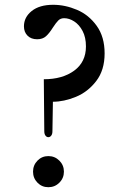

<svg xmlns="http://www.w3.org/2000/svg" viewBox="-20 -768 521 802"><path d="M165 -220 163 -437Q241 -437 290 -473Q339 -509 339 -574Q339 -612 325 -638.5Q311 -665 290 -678.5Q269 -692 248 -692Q233 -692 223.5 -682.5Q214 -673 201 -653Q186 -629 172 -616.5Q158 -604 135 -604Q110 -604 95 -619Q80 -634 80 -658Q80 -696 112.5 -722Q145 -748 202 -748Q252 -748 301.5 -727Q351 -706 384 -660Q417 -614 417 -545Q417 -475 382 -429.5Q347 -384 297 -363.5Q247 -343 201 -343L199 -220Q199 -208 194 -201.5Q189 -195 182 -195Q175 -195 170 -201.5Q165 -208 165 -220ZM118 -51Q118 -78 136.5 -97Q155 -116 182 -116Q209 -116 228 -97Q247 -78 247 -51Q247 -24 228 -5Q209 14 182 14Q155 14 136.5 -5Q118 -24 118 -51Z"/></svg>

Font: Shippori Mincho SemiBold
Style: Regular
Weight: 600
Designer: FONTDASU
Foundry: FONTDASU / Google Inc. / but / Adobe
Version: Version 3.110; ttfautohint (v1.8.3)